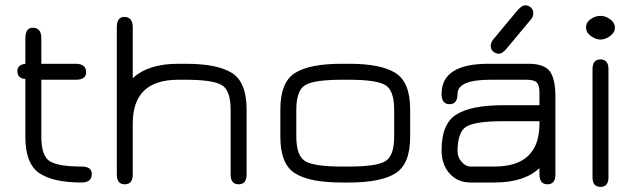

<svg xmlns="http://www.w3.org/2000/svg" viewBox="-20 -692 2398 728"><path d="M136.7 -174.8Q136.7 -100.6 168.9 -80.6Q201.2 -60.5 289.1 -60.5Q328.1 -60.5 328.1 -32.2Q328.1 0 289.1 0Q181.6 0 128.9 -35.6Q76.2 -71.3 76.2 -172.9V-392.6Q45.9 -394.5 45.9 -422.9Q45.9 -446.3 76.2 -450.2V-546.9Q76.2 -586.9 104.5 -586.9Q136.7 -586.9 136.7 -546.9V-450.2H266.6Q306.6 -450.2 306.6 -418Q306.6 -389.6 266.6 -389.6H136.7Z M655.3 -389.6Q483.4 -389.6 483.4 -224.6V-30.3Q483.4 6.8 453.1 6.8Q422.9 6.8 422.9 -30.3V-587.9Q422.9 -627.9 451.2 -627.9Q483.4 -627.9 483.4 -587.9V-395.5Q542 -450.2 655.3 -450.2H683.6Q804.7 -450.2 859.9 -415Q915 -379.9 915 -277.3V-30.3Q915 6.8 884.8 6.8Q854.5 6.8 854.5 -30.3V-275.4Q854.5 -350.6 819.8 -370.1Q785.2 -389.6 683.6 -389.6Z M1303.7 0H1275.4Q1153.3 0 1098.1 -35.2Q1043 -70.3 1043 -172.9V-277.3Q1043 -379.9 1098.1 -415Q1153.3 -450.2 1275.4 -450.2H1303.7Q1424.8 -450.2 1480 -415Q1535.2 -379.9 1535.2 -277.3V-172.9Q1535.2 -70.3 1480 -35.2Q1424.8 0 1303.7 0ZM1275.4 -60.5H1303.7Q1405.3 -60.5 1439.9 -80.1Q1474.6 -99.6 1474.6 -174.8V-275.4Q1474.6 -350.6 1439.9 -370.1Q1405.3 -389.6 1303.7 -389.6H1275.4Q1171.9 -389.6 1137.7 -369.6Q1103.5 -349.6 1103.5 -275.4V-174.8Q1103.5 -100.6 1137.7 -80.6Q1171.9 -60.5 1275.4 -60.5Z M1898.4 -504.9Q1883.8 -488.3 1872.1 -488.3Q1860.4 -488.3 1850.6 -496.1Q1840.8 -503.9 1840.8 -517.6Q1840.8 -531.2 1850.6 -543L1944.3 -655.3Q1960 -671.9 1971.7 -671.9Q1983.4 -671.9 1992.7 -663.6Q2002 -655.3 2002 -641.6Q2002 -627.9 1992.2 -617.2ZM1886.7 -232.4Q1783.2 -232.4 1749 -212.4Q1714.8 -192.4 1714.8 -118.2Q1714.8 -95.7 1730.5 -78.1Q1746.1 -60.5 1763.7 -60.5H1854.5Q2025.4 -60.5 2025.4 -222.7V-232.4ZM1886.7 -293H2025.4V-341.8Q2025.4 -369.1 2015.1 -379.4Q2004.9 -389.6 1976.6 -389.6H1838.9Q1714.8 -389.6 1714.8 -335.9Q1714.8 -296.9 1684.6 -296.9Q1654.3 -296.9 1654.3 -335.9Q1654.3 -450.2 1832 -450.2H1983.4Q2043 -450.2 2064.5 -421.9Q2085.9 -393.6 2085.9 -325.2V-30.3Q2085.9 6.8 2055.7 6.8Q2025.4 6.8 2025.4 -32.2V-54.7Q1967.8 0 1854.5 0H1763.7Q1715.8 0 1685.1 -33.7Q1654.3 -67.4 1654.3 -123Q1654.3 -222.7 1710.4 -257.8Q1766.6 -293 1886.7 -293Z M2226.6 -19.5V-429.7Q2226.6 -466.8 2256.8 -466.8Q2287.1 -466.8 2287.1 -429.7V-19.5Q2287.1 16.6 2256.8 16.6Q2226.6 16.6 2226.6 -19.5ZM2293.9 -618.7Q2311.5 -605.5 2311.5 -586.9Q2311.5 -568.4 2293 -555.2Q2274.4 -542 2256.8 -542Q2239.3 -542 2220.7 -555.2Q2202.1 -568.4 2202.1 -587.9Q2202.1 -607.4 2219.7 -619.6Q2237.3 -631.8 2256.8 -631.8Q2276.4 -631.8 2293.9 -618.7Z"/></svg>

Font: Jura
Style: Medium
Weight: 500
Version: Version 2.6.1